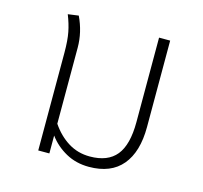

<svg xmlns="http://www.w3.org/2000/svg" viewBox="-88 -660 813 768"><g transform="rotate(15 318.5 -276.0)"><path d="M526 -561V-203Q526 -100 479.5 -44.5Q433 11 342 11Q289 11 246.5 -12.5Q204 -36 176 -74V0H130V-164V-405Q130 -456 123.5 -489Q117 -522 103 -557L147 -563Q176 -502 176 -438V-123Q205 -80 245 -55Q285 -30 335 -30Q409 -30 444.5 -73.5Q480 -117 480 -211V-561Z"/></g></svg>

Font: FiraGO ExtraLight
Style: Regular
Weight: 200
Designer: bBox Type
Foundry: bBox Type GmbH
Version: Version 1.001